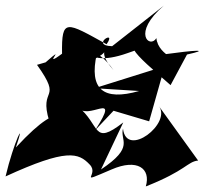

<svg xmlns="http://www.w3.org/2000/svg" viewBox="-66 -618 734 690"><path d="M342 -220 470 -182 526 -380 274 -301 434 -291C305 -254 253 -297 282 -425C239 -363 214 -320 267 -403C351 -442 269 -447 342 -366C247 -499 212 -363 392 -427L501 -465C344 -483 415 -428 547 -312L606 -422C691 -441 641 -439 518 -422C606 -393 502 -414 496 -481C473 -442 406 -498 523 -598L337 -452C255 -454 357 -516 317 -459C172 -539 155 -554 157 -425C78 -366 183 -469 98 -394L67 -385C162 -252 72 -309 111 -183C160 -148 182 -295 -9 -88C29 -200 -17 -107 -46 16C174 -85 216 -69 256 -27C294 11 204 47 335 -9C427 -49 477 -13 458 52C603 -5 607 -37 646 -41L504 -238C554 -176 388 -47 376 -156C364 -112 420 -91 297 -9L377 -178C265 -91 296 -170 213 -236C244 -175 374 -303 276 -150Z"/></svg>

Font: Asimov Silicon
Style: Regular
Weight: 400
Designer: Google
Version: Version 2.000980; 2014